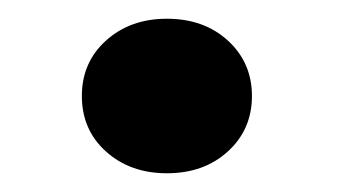

<svg xmlns="http://www.w3.org/2000/svg" viewBox="-20 -437 361 205"><path d="M158.2 -417Q197.8 -417 223.4 -393.6Q249 -370.1 249 -334.5Q249 -298.8 223.4 -275.4Q197.8 -252 158.2 -252Q119.1 -252 93.3 -275.1Q67.4 -298.3 67.4 -334.5Q67.4 -370.6 93.3 -393.8Q119.1 -417 158.2 -417Z"/></svg>

Font: Vazir Black
Style: Black
Weight: 900
Designer: Saber Rastikerdar
Foundry: Saber Rastikerdar
Version: Version 30.0.0